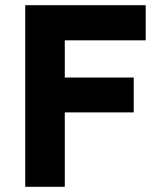

<svg xmlns="http://www.w3.org/2000/svg" viewBox="-20 -718 625 738"><path d="M77 0V-698H540V-563H229V-420H494V-286H229V0Z"/></svg>

Font: IBM Plex Arabic
Style: Bold
Weight: 700
Designer: Mike Abbink, Paul van der Laan, Pieter van Rosmalen, Wael Morcos, Khajak Apelian
Foundry: Bold Monday
Version: Version 1.0